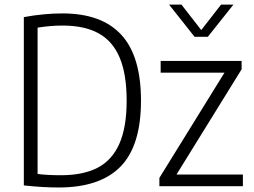

<svg xmlns="http://www.w3.org/2000/svg" viewBox="-20 -805 1096 830"><path d="M83 -3.5V-731Q169.5 -747 250 -747Q420 -747 504.8 -654.2Q589.5 -561.5 589.5 -370Q589.5 -175 501 -84.8Q412.5 5.5 233.5 5.5Q164.5 5.5 83 -3.5ZM527.5 -370Q527.5 -484 497.5 -555.5Q467.5 -627 406.5 -660.8Q345.5 -694.5 250.5 -694.5Q198 -694.5 142.5 -685.5V-53Q183.5 -47.5 243 -47.5Q340 -47.5 402.5 -80.2Q465 -113 496.2 -184Q527.5 -255 527.5 -370ZM743 -50.5H1030V0H669V-36L950.5 -491H674.5V-541.5H1024.5V-505.5ZM935.5 -785H989L878.5 -646H821L711 -785H764.5L850 -675Z"/></svg>

Font: Encode Sans Semi Condensed Light
Style: Regular
Weight: 300
Width: 4
Designer: Multiple Designers
Foundry: Impallari Type
Version: Version 2.000